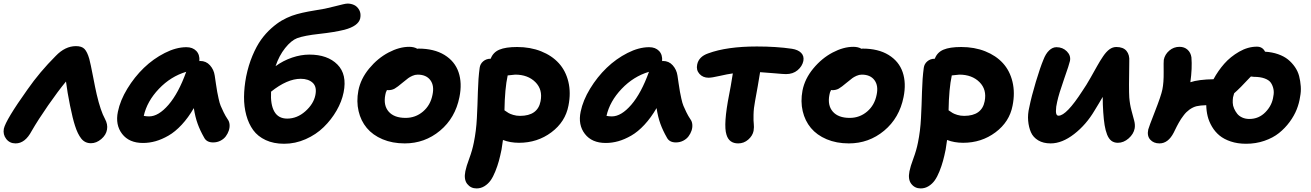

<svg xmlns="http://www.w3.org/2000/svg" viewBox="-31 -781 7253 1062"><path d="M55.2 12.2Q22.5 12.2 3.4 -12.5Q-15.6 -37.1 -9.8 -68.8Q1 -117.7 121.1 -286.1Q188.5 -382.8 276.9 -471.2Q329.1 -525.9 389.2 -525.9Q421.4 -525.9 436.5 -510Q451.7 -494.1 462.9 -455.1Q470.2 -427.7 483.4 -358.9Q496.6 -290 503.9 -258.8Q525.4 -167 549.8 -123Q565.9 -93.3 561 -64.9Q556.2 -34.7 529.1 -11.7Q502 11.2 472.2 11.2Q439 11.2 418.7 -14.2Q398.4 -39.6 383.8 -85.9Q371.6 -122.6 356.4 -197Q341.3 -271.5 334 -330.1Q290.5 -277.8 235.1 -198Q179.7 -118.2 144 -56.2Q107.9 12.2 55.2 12.2Z M759.8 9.8Q683.1 9.8 644.5 -40.3Q606 -90.3 621.1 -163.1Q633.8 -225.6 673.3 -290.5Q712.9 -355.5 765.1 -405.8Q817.4 -456.1 880.4 -488Q943.4 -520 1000 -520Q1034.7 -520 1054.7 -499.3Q1074.7 -478.5 1071.8 -442.9L1076.2 -443.8Q1108.9 -443.8 1130.4 -419.9Q1151.9 -396 1156.7 -362.8Q1158.2 -352.1 1163.3 -317.9Q1168.5 -283.7 1170.4 -273.2Q1172.4 -262.7 1178 -236.3Q1183.6 -210 1189.7 -195.6Q1195.8 -181.2 1205.8 -160.4Q1215.8 -139.6 1229 -120.1Q1237.3 -108.9 1238.8 -92.3Q1240.2 -75.7 1234.6 -58.8Q1229 -42 1218 -27.1Q1207 -12.2 1188.5 -2.7Q1169.9 6.8 1147.9 6.8Q1111.8 6.8 1098.1 -20Q1075.7 -59.1 1062.3 -96.2Q1048.8 -133.3 1041 -183.1Q1010.3 -129.9 974.1 -91.1Q938 -52.2 901.1 -31Q864.3 -9.8 829.6 0Q794.9 9.8 759.8 9.8ZM793.9 -137.2Q845.7 -137.2 901.1 -201.4Q956.5 -265.6 999 -383.8Q913.6 -358.4 847.9 -289.6Q782.2 -220.7 764.2 -140.1Q777.3 -137.2 793.9 -137.2Z M1540.5 14.2Q1482.4 14.2 1438.7 -6.1Q1395 -26.4 1369.6 -61.3Q1344.2 -96.2 1331.3 -143.8Q1318.4 -191.4 1318.8 -245.1Q1319.3 -298.8 1330.6 -357.9Q1343.3 -420.4 1365.5 -473.1Q1387.7 -525.9 1413.1 -561.3Q1438.5 -596.7 1469.5 -624.3Q1500.5 -651.9 1527.6 -667.5Q1554.7 -683.1 1583.5 -693.8Q1611.3 -703.6 1641.8 -710.4Q1672.4 -717.3 1711.4 -723.6Q1750.5 -730 1765.6 -732.9Q1790.5 -738.3 1820.1 -745.8Q1849.6 -753.4 1866.5 -757.3Q1883.3 -761.2 1891.6 -761.2Q1910.6 -761.2 1928 -753.2Q1945.3 -745.1 1956.1 -725.6Q1966.8 -706.1 1961.4 -679.2Q1951.2 -636.7 1873.5 -616.2Q1817.4 -602.5 1734.9 -593.5Q1652.3 -584.5 1612.3 -569.8Q1579.6 -557.1 1546.1 -515.1Q1512.7 -473.1 1493.2 -415Q1535.6 -445.8 1584.5 -462.4Q1633.3 -479 1680.2 -479Q1780.8 -479 1835.2 -424.3Q1889.6 -369.6 1869.6 -270Q1859.4 -219.2 1830.6 -169.2Q1801.8 -119.1 1759.5 -77.9Q1717.3 -36.6 1659.7 -11.2Q1602.1 14.2 1540.5 14.2ZM1632.3 -345.2Q1557.6 -345.2 1468.3 -273.9Q1464.4 -202.1 1486.6 -163.6Q1508.8 -125 1557.6 -125Q1612.3 -125 1658 -165.5Q1703.6 -206.1 1713.4 -254.9Q1722.7 -300.8 1698.7 -323Q1674.8 -345.2 1632.3 -345.2Z M2207.5 12.2Q2139.2 12.2 2085 -10.7Q2030.8 -33.7 1997.8 -73.2Q1964.8 -112.8 1952.4 -166.3Q1939.9 -219.7 1951.2 -279.8Q1963.9 -345.2 2011 -402.1Q2058.1 -459 2117.9 -490.5Q2177.7 -522 2232.4 -522Q2259.3 -522 2277.3 -511.2Q2279.3 -512.2 2283.2 -512.2Q2370.1 -512.2 2427.5 -477.1Q2484.9 -441.9 2505.4 -381.6Q2525.9 -321.3 2510.3 -244.1Q2487.3 -128.4 2402.8 -58.1Q2318.4 12.2 2207.5 12.2ZM2100.1 -255.9Q2088.9 -197.8 2119.1 -163.3Q2149.4 -128.9 2212.4 -128.9Q2267.6 -128.9 2308.8 -164.1Q2350.1 -199.2 2361.3 -256.8Q2372.1 -307.1 2349.4 -337.6Q2326.7 -368.2 2279.3 -368.2Q2264.6 -368.2 2250 -361.6Q2235.4 -355 2227.3 -348.9Q2219.2 -342.8 2196.3 -324.2Q2167 -299.3 2151.9 -290.8Q2136.7 -282.2 2115.2 -282.2Q2111.3 -282.2 2109.4 -283.2Q2101.6 -269 2100.1 -255.9Z M2605 261.2Q2572.8 261.2 2553.2 236.3Q2533.7 211.4 2543 166Q2547.9 140.6 2564.7 95.5Q2581.5 50.3 2589.8 7.8Q2603 -56.2 2606.7 -127.7Q2610.4 -199.2 2612.3 -273.9Q2614.3 -348.6 2622.1 -405.8Q2625 -427.7 2641.8 -441.9Q2658.7 -456.1 2682.1 -456.1H2683.1Q2696.3 -491.7 2731.2 -506.3Q2766.1 -521 2829.1 -521Q2902.3 -521 2961.9 -497.3Q3021.5 -473.6 3059.8 -431.6Q3098.1 -389.6 3112.8 -328.6Q3127.4 -267.6 3113.3 -196.8Q3096.2 -106.9 3018.8 -49.1Q2941.4 8.8 2839.8 8.8Q2791 8.8 2751 -6.8Q2749 8.8 2743.2 45.9Q2735.8 82 2728.3 109.6Q2720.7 137.2 2708.7 167Q2696.8 196.8 2683.1 216.3Q2669.4 235.8 2649.2 248.5Q2628.9 261.2 2605 261.2ZM2776.9 -362.8Q2761.2 -290.5 2759.3 -170.9Q2773.4 -161.1 2781.7 -156Q2790 -150.9 2807.6 -145.5Q2825.2 -140.1 2845.2 -140.1Q2943.4 -140.1 2959 -221.2Q2971.7 -285.6 2930.2 -326.9Q2888.7 -368.2 2818.8 -368.2Q2813 -368.2 2776.9 -363.8Z M3319.3 9.8Q3242.7 9.8 3204.1 -40.3Q3165.5 -90.3 3180.7 -163.1Q3193.4 -225.6 3232.9 -290.5Q3272.5 -355.5 3324.7 -405.8Q3377 -456.1 3439.9 -488Q3502.9 -520 3559.6 -520Q3594.2 -520 3614.3 -499.3Q3634.3 -478.5 3631.3 -442.9L3635.7 -443.8Q3668.5 -443.8 3689.9 -419.9Q3711.4 -396 3716.3 -362.8Q3717.8 -352.1 3722.9 -317.9Q3728 -283.7 3730 -273.2Q3731.9 -262.7 3737.5 -236.3Q3743.2 -210 3749.3 -195.6Q3755.4 -181.2 3765.4 -160.4Q3775.4 -139.6 3788.6 -120.1Q3796.9 -108.9 3798.3 -92.3Q3799.8 -75.7 3794.2 -58.8Q3788.6 -42 3777.6 -27.1Q3766.6 -12.2 3748 -2.7Q3729.5 6.8 3707.5 6.8Q3671.4 6.8 3657.7 -20Q3635.3 -59.1 3621.8 -96.2Q3608.4 -133.3 3600.6 -183.1Q3569.8 -129.9 3533.7 -91.1Q3497.6 -52.2 3460.7 -31Q3423.8 -9.8 3389.2 0Q3354.5 9.8 3319.3 9.8ZM3353.5 -137.2Q3405.3 -137.2 3460.7 -201.4Q3516.1 -265.6 3558.6 -383.8Q3473.1 -358.4 3407.5 -289.6Q3341.8 -220.7 3323.7 -140.1Q3336.9 -137.2 3353.5 -137.2Z M4052.2 12.2Q4001.5 12.2 3987.3 -36.1Q3969.2 -90.8 4002.4 -259.8Q4009.3 -292 4022.5 -375Q3993.2 -371.1 3949.7 -361.1Q3906.2 -351.1 3888.2 -351.1Q3856.9 -351.1 3837.9 -372.3Q3818.8 -393.6 3825.2 -423.8Q3834 -467.8 3886.2 -485.8Q3989.3 -523.9 4155.3 -523.9Q4263.7 -523.9 4349.6 -511.2Q4383.3 -505.9 4400.4 -488.5Q4417.5 -471.2 4412.6 -443.8Q4406.2 -414.1 4380.6 -392.6Q4355 -371.1 4316.4 -371.1Q4302.2 -371.1 4252.2 -375.7Q4202.1 -380.4 4173.3 -381.8Q4161.1 -305.2 4145.5 -222.2Q4137.7 -182.6 4137 -146.5Q4136.2 -110.4 4138.4 -95Q4140.6 -79.6 4137.2 -57.1Q4131.8 -29.8 4107.7 -8.8Q4083.5 12.2 4052.2 12.2Z M4664.1 12.2Q4595.7 12.2 4541.5 -10.7Q4487.3 -33.7 4454.3 -73.2Q4421.4 -112.8 4408.9 -166.3Q4396.5 -219.7 4407.7 -279.8Q4420.4 -345.2 4467.5 -402.1Q4514.6 -459 4574.5 -490.5Q4634.3 -522 4689 -522Q4715.8 -522 4733.9 -511.2Q4735.8 -512.2 4739.7 -512.2Q4826.7 -512.2 4884 -477.1Q4941.4 -441.9 4961.9 -381.6Q4982.4 -321.3 4966.8 -244.1Q4943.8 -128.4 4859.4 -58.1Q4774.9 12.2 4664.1 12.2ZM4556.6 -255.9Q4545.4 -197.8 4575.7 -163.3Q4606 -128.9 4668.9 -128.9Q4724.1 -128.9 4765.4 -164.1Q4806.6 -199.2 4817.9 -256.8Q4828.6 -307.1 4805.9 -337.6Q4783.2 -368.2 4735.8 -368.2Q4721.2 -368.2 4706.5 -361.6Q4691.9 -355 4683.8 -348.9Q4675.8 -342.8 4652.8 -324.2Q4623.5 -299.3 4608.4 -290.8Q4593.3 -282.2 4571.8 -282.2Q4567.9 -282.2 4565.9 -283.2Q4558.1 -269 4556.6 -255.9Z M5061.5 261.2Q5029.3 261.2 5009.8 236.3Q4990.2 211.4 4999.5 166Q5004.4 140.6 5021.2 95.5Q5038.1 50.3 5046.4 7.8Q5059.6 -56.2 5063.2 -127.7Q5066.9 -199.2 5068.8 -273.9Q5070.8 -348.6 5078.6 -405.8Q5081.5 -427.7 5098.4 -441.9Q5115.2 -456.1 5138.7 -456.1H5139.6Q5152.8 -491.7 5187.7 -506.3Q5222.7 -521 5285.6 -521Q5358.9 -521 5418.5 -497.3Q5478 -473.6 5516.4 -431.6Q5554.7 -389.6 5569.3 -328.6Q5584 -267.6 5569.8 -196.8Q5552.7 -106.9 5475.3 -49.1Q5397.9 8.8 5296.4 8.8Q5247.6 8.8 5207.5 -6.8Q5205.6 8.8 5199.7 45.9Q5192.4 82 5184.8 109.6Q5177.2 137.2 5165.3 167Q5153.3 196.8 5139.6 216.3Q5126 235.8 5105.7 248.5Q5085.4 261.2 5061.5 261.2ZM5233.4 -362.8Q5217.8 -290.5 5215.8 -170.9Q5230 -161.1 5238.3 -156Q5246.6 -150.9 5264.2 -145.5Q5281.7 -140.1 5301.8 -140.1Q5399.9 -140.1 5415.5 -221.2Q5428.2 -285.6 5386.7 -326.9Q5345.2 -368.2 5275.4 -368.2Q5269.5 -368.2 5233.4 -363.8Z M5780.3 12.2Q5739.7 12.2 5711.7 -4.6Q5683.6 -21.5 5671.4 -49.3Q5659.2 -77.1 5656 -113Q5652.8 -148.9 5662.1 -187Q5674.3 -248 5698.7 -328.9Q5723.1 -409.7 5740.2 -450.2Q5752.9 -483.9 5772 -502Q5791 -520 5812.5 -520Q5847.2 -520 5870.1 -496.8Q5893.1 -473.6 5887.2 -443.8Q5883.8 -426.3 5854.7 -343.8Q5825.7 -261.2 5816.4 -217.8Q5809.6 -190.4 5809.6 -165.8Q5809.6 -141.1 5824.2 -141.1Q5867.7 -141.1 5956.5 -278.8Q5977.5 -309.1 6000.2 -349.4Q6022.9 -389.6 6038.1 -416.7Q6053.2 -443.8 6070.6 -469.5Q6087.9 -495.1 6105.7 -508.1Q6123.5 -521 6143.6 -521Q6182.1 -521 6200 -499.3Q6217.8 -477.5 6215.3 -441.9Q6212.4 -284.7 6215.3 -242.2Q6218.3 -204.1 6227.5 -169.7Q6236.8 -135.3 6242.7 -112.8Q6248.5 -90.3 6245.1 -70.8Q6239.3 -39.6 6211.7 -15.4Q6184.1 8.8 6152.3 8.8Q6130.9 8.8 6116.2 -2.4Q6101.6 -13.7 6092.5 -36.9Q6083.5 -60.1 6078.9 -88.9Q6074.2 -117.7 6071.3 -160.2Q6068.4 -201.7 6068.4 -245.1Q6062.5 -235.4 6047.9 -210.2Q6033.2 -185.1 6023.4 -169.9Q5977.1 -91.3 5910.4 -39.6Q5843.8 12.2 5780.3 12.2Z M6861.3 14.2Q6814.5 14.2 6776.6 1.5Q6738.8 -11.2 6714.1 -31.7Q6689.5 -52.2 6672.9 -80.3Q6656.2 -108.4 6648.9 -137.9Q6641.6 -167.5 6641.1 -199.2Q6607.4 -198.2 6587.9 -193.6Q6568.4 -189 6548.3 -174.8Q6539.6 -168.5 6531.2 -160.4Q6522.9 -152.3 6515.1 -141.6Q6507.3 -130.9 6501.7 -123Q6496.1 -115.2 6488.8 -101.6Q6481.4 -87.9 6478.5 -82.5Q6475.6 -77.1 6468.8 -63Q6461.9 -48.8 6461.4 -47.9Q6430.7 12.2 6382.3 12.2Q6350.1 12.2 6331.3 -8.5Q6312.5 -29.3 6320.3 -64.9Q6322.8 -76.2 6357.4 -164.8Q6392.1 -253.4 6398.4 -286.1Q6406.2 -323.7 6405.5 -382.6Q6404.8 -441.4 6406.2 -450.2Q6412.1 -480 6436.5 -501Q6460.9 -522 6493.2 -522Q6520 -522 6537.6 -506.1Q6555.2 -490.2 6559.1 -463.9Q6564 -403.8 6553.2 -326.2Q6597.7 -341.3 6681.2 -342.8Q6706.5 -389.6 6740.7 -428.5Q6774.9 -467.3 6823.2 -495.1Q6871.6 -522.9 6921.4 -522.9Q6952.6 -522.9 6966.3 -495.1Q7005.9 -492.7 7038.6 -481.2Q7071.3 -469.7 7093.3 -451.9Q7115.2 -434.1 7131.6 -410.4Q7147.9 -386.7 7154.8 -360.1Q7161.6 -333.5 7163.8 -304.2Q7166 -274.9 7160.2 -246.1Q7155.3 -210.9 7141.4 -175.8Q7127.4 -140.6 7102.1 -106.2Q7076.7 -71.8 7043.5 -45.2Q7010.3 -18.6 6962.9 -2.2Q6915.5 14.2 6861.3 14.2ZM6789.1 -242.2Q6787.1 -228 6787.6 -212.2Q6788.1 -196.3 6795.2 -180.4Q6802.2 -164.6 6812.3 -151.9Q6822.3 -139.2 6839.8 -131.1Q6857.4 -123 6879.4 -123Q6932.1 -123 6969 -161.1Q7005.9 -199.2 7012.2 -249Q7016.6 -269.5 7012.7 -288.6Q7008.8 -307.6 6998.8 -322.8Q6988.8 -337.9 6964.6 -346.9Q6940.4 -356 6904.3 -356Q6897.9 -356 6888.2 -357.9L6881.3 -351.1Q6827.6 -293 6795.4 -265.1Q6794.4 -261.2 6792.2 -253.7Q6790 -246.1 6789.1 -242.2Z"/></svg>

Font: Shantell Sans Normal
Style: Bold Italic
Weight: 700
Italic angle: -11.31°
Designer: Stephen Nixon, Anya Danilova, Shantell Martin
Foundry: Arrow Type
Version: Version 1.006;[559af2be0]